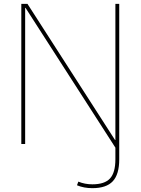

<svg xmlns="http://www.w3.org/2000/svg" viewBox="-20 -750 732 1000"><path d="M601 -730V80Q601 158 567.5 194Q534 230 461 230Q417 230 381 215L388 196Q422 210 461 210Q525 210 553 179.5Q581 149 581 80V19L113 -709H111V0H91V-730H123L579 -21H581V-730Z"/></svg>

Font: Mplus 1p Thin
Style: Regular
Weight: 250
Version: Version 1.061